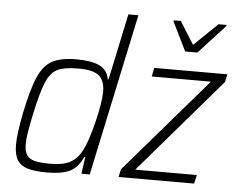

<svg xmlns="http://www.w3.org/2000/svg" viewBox="-53 -806 1079 876"><g transform="rotate(5 487.0 -367.5)"><path d="M41 -106Q41 -156 61 -256Q84 -367 108 -421Q132 -475 171 -496.5Q210 -518 283 -518Q352 -518 388.5 -500Q425 -482 432 -440H436L500 -743H546L388 0H350L361 -78H357Q333 -26 295.5 -9Q258 8 193 8Q136 8 103.5 -2Q71 -12 56 -36.5Q41 -61 41 -106ZM348 -107Q371 -150 393.5 -242Q416 -334 416 -381Q416 -433 388.5 -455Q361 -477 296 -477Q231 -477 199.5 -462Q168 -447 148.5 -402Q129 -357 107 -255Q95 -198 90 -166.5Q85 -135 85 -112Q85 -79 97 -62Q109 -45 134 -39Q159 -33 205 -33Q262 -33 294.5 -50Q327 -67 348 -107ZM520 0 528 -36 902 -470H631L639 -510H974L966 -474L593 -40H875L866 0ZM773 -597 708 -729 709 -734H741L806 -630L914 -734H951L950 -729L829 -597Z"/></g></svg>

Font: Saira Semi Condensed ExtraLight
Style: Italic
Weight: 200
Width: 4
Italic angle: -12°
Designer: Hector Gatti with collaboration of the Omnibus-Type team
Foundry: Omnibus-Type
Version: Version 1.001; ttfautohint (v1.8)